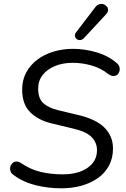

<svg xmlns="http://www.w3.org/2000/svg" viewBox="-20 -967 655 995"><path d="M297.3 8.9Q230.1 8.9 165.5 -6.9Q100.9 -22.8 51 -59.6Q38.3 -68 34.5 -79.2Q30.7 -90.3 33.1 -101.5Q35.6 -112.7 43.4 -120.7Q51.2 -128.7 62.9 -129.8Q74.6 -131 88.7 -122.1Q137.3 -88.7 190.7 -76.1Q244 -63.5 304 -63.5Q384.7 -63.5 433.6 -97.2Q482.6 -130.8 482.6 -188.6Q482.6 -229 453.8 -257.6Q425.1 -286.2 352.2 -302.4L248.5 -327.3Q178.7 -343.8 136.8 -385.1Q94.8 -426.4 94.8 -503.1Q94.8 -551.4 115.2 -590.2Q135.7 -629.1 172 -656.8Q208.3 -684.5 256.2 -699.2Q304 -713.9 358.4 -713.9Q416.2 -713.9 477.2 -696.8Q538.3 -679.6 583.6 -641.3Q594.7 -633 598.4 -621.3Q602 -609.5 599.2 -598.6Q596.5 -587.7 588.7 -580.6Q580.9 -573.6 569 -573.2Q557.1 -572.7 541.5 -583Q502.8 -614.1 454.3 -627.8Q405.8 -641.5 356.4 -641.5Q305.5 -641.5 264.9 -624.7Q224.3 -608 201.1 -578.4Q177.8 -548.8 177.8 -508.2Q177.8 -457.5 203.5 -433.3Q229.3 -409 279.1 -396.4L382.8 -371.5Q477.1 -350 521.4 -305.6Q565.6 -261.2 565.6 -197.7Q565.6 -147.5 544.7 -108.7Q523.9 -69.8 487.1 -43.9Q450.3 -18 401.7 -4.5Q353.2 8.9 297.3 8.9ZM529.2 -892.5 415.1 -769.4Q405.8 -760.1 395.5 -759.4Q385.3 -758.6 377.7 -764.4Q370.2 -770.3 368.4 -779.8Q366.7 -789.3 374 -799.1L473.4 -929.1Q482.7 -941.8 494.6 -945Q506.6 -948.2 516.9 -944.8Q527.2 -941.3 533.8 -933.1Q540.4 -924.8 540.1 -914.3Q539.9 -903.8 529.2 -892.5Z"/></svg>

Font: Nunito Variable Extra Light
Style: Italic
Weight: 200
Italic angle: -9°
Designer: Vernon Adams
Foundry: Vernon Adams
Version: Version 3.602